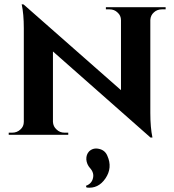

<svg xmlns="http://www.w3.org/2000/svg" viewBox="-20 -634 819 903"><path d="M759 -600V-590H742Q719 -590 704 -576Q688 -562 687 -540V-103Q687 -34 697 13H688L229 -392V-61Q230 -39 246 -25Q261 -10 284 -10H301V0H21V-10H37Q60 -10 76 -25Q92 -39 92 -61V-501Q92 -568 82 -614L91 -613L549 -210V-539Q549 -561 533 -575Q518 -590 495 -590H478V-600ZM384 240Q411 230 417 205Q424 179 403 156Q388 139 386 116Q385 93 399 78Q418 60 445 66Q474 72 485 99Q510 155 476 205Q442 255 387 248Z"/></svg>

Font: Cinzel Bold(RUS BY LYAJKA)
Style: Regular
Weight: 700
Designer: Natanael Gama
Version: Version 1.001;PS 001.001;hotconv 1.0.56;makeotf.lib2.0.21325